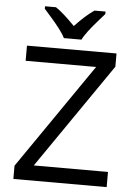

<svg xmlns="http://www.w3.org/2000/svg" viewBox="-61 -977 722 1023"><g transform="rotate(5 300.0 -465.5)"><path d="M548.8 0H49.8V-70.8L437 -632.8H60.1V-713.9H539.1V-643.1L151.9 -81.1H548.8ZM461.4 -918Q449.2 -903.8 432.6 -885.3Q363.8 -808.1 346.7 -771H252.4Q235.4 -808.1 166.5 -885.3L137.7 -918V-931.2H196.3Q236.3 -904.8 299.3 -839.8Q358.9 -902.3 402.3 -931.2H461.4Z"/></g></svg>

Font: WenQuanYi Micro Hei Mono
Style: Regular
Weight: 400
Foundry: Ascender Corporation
Version: Version 0.2.0-beta